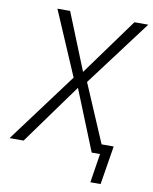

<svg xmlns="http://www.w3.org/2000/svg" viewBox="-111 -774 793 997"><g transform="rotate(10 285.5 -276.0)"><path d="M435 153 459 0H423L431 -51H522L489 153ZM-18 0 261 -375V-353L110 -705H177L302 -395H291L516 -705H589L324 -352L322 -370L480 0H415L281 -332H296L56 0Z"/></g></svg>

Font: Nunito Sans 10pt Condensed Light
Style: Italic
Weight: 300
Width: 3
Italic angle: -9°
Designer: Vernon Adams
Foundry: Vernon Adams
Version: Version 3.101;gftools[0.9.27]